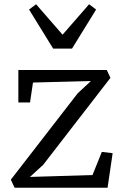

<svg xmlns="http://www.w3.org/2000/svg" viewBox="-20 -885 580 905"><path d="M408.5 -503 135.5 -496 121.5 -402H66.5V-555H483.5L500.5 -518L183.5 -108L121 -51L416 -60L460 -169L511 -163L487 0H49L31 -38L346 -445ZM230.5 -656 117 -840 150 -865 275 -721.5 400 -865 433 -840 319.5 -656Z"/></svg>

Font: Merriweather Light
Style: Regular
Weight: 300
Version: Version 2.100